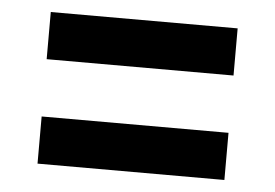

<svg xmlns="http://www.w3.org/2000/svg" viewBox="-36 -507 621 434"><g transform="rotate(5 275.0 -290.0)"><path d="M63 -355V-462H487V-355ZM63 -118V-225H487V-118Z"/></g></svg>

Font: M PLUS Code Latin SemiExpanded SemiBold
Style: Regular
Weight: 600
Width: 6
Designer: Coji Morishita
Foundry: UNDERFOREST DESIGN
Version: Version 1.002; ttfautohint (v1.8.3)